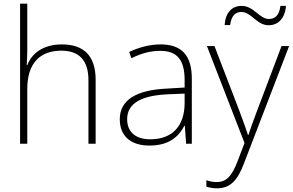

<svg xmlns="http://www.w3.org/2000/svg" viewBox="-20 -780 1589 1042"><path d="M128 -504V-760H89V0H128V-297C128 -437 197 -505 313 -505C407 -505 460 -455 460 -345V0H499V-347C499 -479 433 -539 316 -539C212 -539 151 -488 128 -426H125C126 -454 128 -475 128 -504Z M1199 -644H1229C1236 -700 1262 -715 1290 -715C1345 -715 1372 -643 1438 -643C1490 -643 1527 -681 1532 -748H1502C1495 -692 1469 -677 1439 -677C1388 -677 1357 -748 1292 -748C1239 -748 1204 -713 1199 -644ZM851 -539C790 -539 732 -522 681 -498L693 -464C748 -491 796 -504 850 -504C938 -504 982 -459 982 -345V-305L882 -299C721 -291 630 -238 630 -133C630 -44 687 10 791 10C896 10 949 -37 981 -98H983L990 0H1021V-353C1021 -482 964 -539 851 -539ZM886 -268 982 -272V-219C981 -101 920 -24 795 -24C716 -24 670 -64 670 -133C670 -221 750 -261 886 -268Z M1103 -530 1307 -4 1269 96C1238 176 1209 208 1155 208C1134 208 1118 204 1100 198V233C1119 239 1137 242 1158 242C1231 242 1270 197 1304 107L1549 -530H1508L1376 -181C1353 -122 1338 -77 1328 -47H1326C1316 -78 1300 -122 1277 -184L1144 -530Z"/></svg>

Font: Noto Sans Thai Looped ExtraLight
Style: Regular
Weight: 200
Designer: Sasikarn Vongin, Ben Mitchell
Foundry: The Fontpad Ltd
Version: Version 1.001